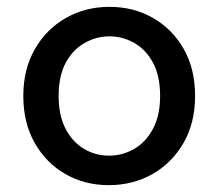

<svg xmlns="http://www.w3.org/2000/svg" viewBox="-20 -528 637 560"><path d="M297 12Q227 12 170.5 -20.5Q114 -53 81 -111.5Q48 -170 48 -248Q48 -326 81.5 -384.5Q115 -443 172 -475.5Q229 -508 299 -508Q370 -508 426.5 -475.5Q483 -443 516 -385Q549 -327 549 -248Q549 -170 515.5 -111.5Q482 -53 425 -20.5Q368 12 297 12ZM298 -74Q337 -74 371 -93.5Q405 -113 426 -152Q447 -191 447 -248Q447 -306 426.5 -344.5Q406 -383 372 -402.5Q338 -422 299 -422Q261 -422 226.5 -402.5Q192 -383 171.5 -344.5Q151 -306 151 -248Q151 -191 171.5 -152Q192 -113 225.5 -93.5Q259 -74 298 -74Z"/></svg>

Font: DM Sans 24pt Medium
Style: Regular
Weight: 500
Designer: Colophon Foundry, Jonny Pinhorn
Foundry: Colophon Foundry
Version: Version 4.004;gftools[0.9.30]